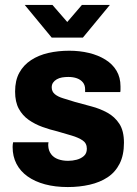

<svg xmlns="http://www.w3.org/2000/svg" viewBox="-20 -744 552 776"><path d="M254 12Q203 12 162 1Q121 -10 91.5 -31Q62 -52 46.5 -82Q31 -112 31 -150Q31 -154 31.5 -159.5Q32 -165 33 -169H176Q175 -165 175 -161.5Q175 -158 175 -155Q176 -135 186.5 -121Q197 -107 215 -100.5Q233 -94 255 -94Q273 -94 290 -98.5Q307 -103 319 -113.5Q331 -124 331 -143Q331 -165 314 -176.5Q297 -188 270 -196Q243 -204 212 -213Q182 -220 151.5 -231Q121 -242 96 -259.5Q71 -277 56 -304.5Q41 -332 41 -374Q41 -419 58 -450Q75 -481 105.5 -501Q136 -521 175.5 -530Q215 -539 260 -539Q302 -539 339.5 -530Q377 -521 406 -503Q435 -485 451 -458Q467 -431 467 -395Q467 -389 467 -382Q467 -375 466 -372H324V-383Q324 -400 315 -411Q306 -422 291 -427.5Q276 -433 256 -433Q243 -433 231 -431Q219 -429 209.5 -423.5Q200 -418 194.5 -410Q189 -402 189 -391Q189 -374 201.5 -363.5Q214 -353 236 -346.5Q258 -340 283 -332Q315 -323 349.5 -314Q384 -305 414 -288.5Q444 -272 462.5 -243.5Q481 -215 481 -167Q481 -117 463.5 -82.5Q446 -48 415 -27.5Q384 -7 342.5 2.5Q301 12 254 12ZM80 -724H192L278 -625H226L311 -724H424L315 -592H189Z"/></svg>

Font: Archivo SemiCondensed ExtraBold
Style: Regular
Weight: 800
Width: 4
Designer: Hector Gatti
Foundry: Omnibus-Type
Version: Version 2.001